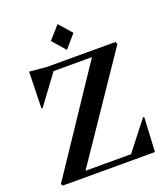

<svg xmlns="http://www.w3.org/2000/svg" viewBox="-159 -1013 987 1125"><g transform="rotate(-20 334.0 -450.0)"><path d="M261.2 -819.8 332 -899.9 401.9 -819.8 332 -738.8ZM191.9 -36.1H476.1L615.2 -214.8H623L611.8 0H37.1L29.8 -12.2L455.1 -648.9H215.8L82 -467.8H74.2L80.1 -694.8L186 -685.1H615.2L622.1 -670.9Z"/></g></svg>

Font: Bluu Next
Style: Bold
Weight: 700
Designer: Jean-Baptiste Morizot, Igor Stepanchenko (Cyrillic)
Foundry: Igor Stepanchenko
Version: Version 1.005